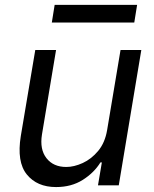

<svg xmlns="http://www.w3.org/2000/svg" viewBox="-20 -747 621 774"><path d="M411.9 -223 465.9 -545.5H549.7L458.8 0H375L390.6 -92.3H384.9Q359.4 -50.8 313.6 -21.8Q267.8 7.1 206 7.1Q129.3 7.1 88.1 -43.7Q46.9 -94.5 63.9 -198.9L122.2 -545.5H206L149.1 -204.5Q139.6 -144.9 167.3 -109.4Q195 -73.9 247.2 -73.9Q278.4 -73.9 313.4 -89.8Q348.4 -105.8 375.9 -138.8Q403.4 -171.9 411.9 -223ZM532.7 -727.3 521.3 -656.2H188.9L200.3 -727.3Z"/></svg>

Font: Inter UI
Style: Italic
Weight: 400
Italic angle: -9.39999°
Designer: Rasmus Andersson
Foundry: rsms
Version: 3.2;8d6f07862